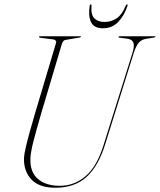

<svg xmlns="http://www.w3.org/2000/svg" viewBox="-20 -870 748 900"><path d="M464.5 -187 601.5 -624Q611 -655 605 -670.5Q599 -686 575 -689L542 -693Q535.5 -694 535.5 -697Q535.5 -700 539.5 -700H705.5Q708.5 -700 708.5 -698Q708.5 -695 702 -694L664.5 -688Q643.5 -684.5 630.8 -670.2Q618 -656 607 -622L472.5 -192Q440.5 -90 385 -40Q329.5 10 239.5 10Q163 10 126.8 -29.2Q90.5 -68.5 92.5 -129Q93 -145.5 101 -180.2Q109 -215 120.8 -256.8Q132.5 -298.5 143.5 -336L242.5 -668Q245 -675.5 240.8 -680Q236.5 -684.5 231 -685L169 -693Q162.5 -694 162.5 -697Q162.5 -700 166.5 -700H356.5Q359.5 -700 359.5 -698Q359.5 -695 353 -694L288 -683Q282 -682.5 277.8 -678.5Q273.5 -674.5 270 -664L171.5 -333Q148 -252 135.8 -203.8Q123.5 -155.5 122.5 -126Q120.5 -63 158 -31Q195.5 1 260 1Q328.5 1 381.2 -44.2Q434 -89.5 464.5 -187ZM470 -767Q501 -767 526.5 -784Q552 -801 569 -843Q572 -849.5 575.5 -849.5Q579.5 -849.5 577.5 -842Q562 -796 533.8 -766.8Q505.5 -737.5 462.5 -737.5Q420 -737.5 406.5 -766.8Q393 -796 400.5 -842Q401 -849.5 405.5 -849.5Q409.5 -849.5 409 -843Q405.5 -801 422.5 -784Q439.5 -767 470 -767Z"/></svg>

Font: Fraunces 144pt S000 Thin
Style: Italic
Weight: 100
Italic angle: -16°
Version: Version 1.000; ttfautohint (v1.8.3)